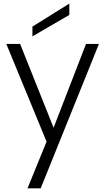

<svg xmlns="http://www.w3.org/2000/svg" viewBox="-20 -790 585 1067"><path d="M15.1 -545.9H91.8L277.8 -80.1L458 -545.9H529.8L206.1 256.8H132.8L238.8 -2.9ZM160.2 -587.9V-642.1L365.2 -770V-707Z"/></svg>

Font: Poppins Light
Style: Regular
Weight: 300
Designer: Ninad Kale (Devanagari), Jonny Pinhorn (Latin)
Foundry: Indian Type Foundry
Version: 4.004